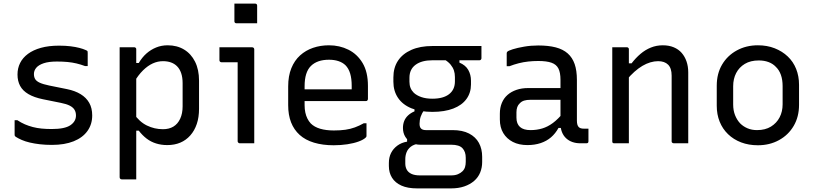

<svg xmlns="http://www.w3.org/2000/svg" viewBox="-20 -794 4520 1064"><path d="M267 -79Q339 -79 370 -100Q401 -121 401 -154Q401 -172 393 -185.5Q385 -199 366.5 -208.5Q348 -218 317 -224L218 -244Q169 -254 137.5 -272.5Q106 -291 91.5 -318Q77 -345 77 -381Q77 -416 91.5 -445Q106 -474 135 -495.5Q164 -517 207 -529Q250 -541 307 -541Q343 -541 371 -537.5Q399 -534 420 -528.5Q441 -523 454 -517Q460 -515 462.5 -513Q465 -511 465.5 -508Q466 -505 466 -499Q466 -484 466 -465Q466 -446 466 -428H451Q427 -437 403.5 -442.5Q380 -448 354 -450.5Q328 -453 295 -453Q250 -453 222 -443.5Q194 -434 181 -418.5Q168 -403 168 -384Q168 -367 175 -355.5Q182 -344 200.5 -335.5Q219 -327 253 -320L352 -300Q396 -291 427 -272Q458 -253 474.5 -224Q491 -195 491 -154Q491 -105 464.5 -68Q438 -31 388 -11Q338 9 268 9Q232 9 201.5 5.5Q171 2 145.5 -4Q120 -10 100.5 -18.5Q81 -27 67 -36Q63 -39 62 -41Q61 -43 61 -48Q61 -65 61 -87Q61 -109 61 -128H76Q97 -114 118 -105Q139 -96 162 -90Q185 -84 210.5 -81.5Q236 -79 267 -79Z M643 -532Q658 -532 671 -532Q684 -532 697 -532Q710 -532 724 -532Q728 -532 730 -530.5Q732 -529 733.5 -527Q735 -525 735 -521Q735 -431 735 -341Q735 -251 735 -160.5Q735 -70 735 20Q735 110 735 200Q721 200 708 200Q695 200 682 200Q669 200 654 200Q651 200 648.5 198.5Q646 197 644.5 194.5Q643 192 643 189Q643 111 643 33.5Q643 -44 643 -121.5Q643 -199 643 -276.5Q643 -354 643 -431Q643 -457 643 -482Q643 -507 643 -532ZM909 -543Q961 -543 1000 -519.5Q1039 -496 1061 -452Q1083 -408 1083 -347V-191Q1083 -144 1070.5 -107Q1058 -70 1034.5 -43.5Q1011 -17 979 -3.5Q947 10 907 10Q874 10 845 1Q816 -8 792.5 -26Q769 -44 749 -70H721V-165Q752 -119 794 -98.5Q836 -78 883 -78Q917 -78 941 -92.5Q965 -107 978.5 -136Q992 -165 992 -205V-333Q992 -365 984 -388.5Q976 -412 961 -427Q947 -441 927.5 -448Q908 -455 883 -455Q854 -455 826.5 -442.5Q799 -430 772.5 -404Q746 -378 722 -337V-445H749Q768 -477 792 -498Q816 -519 845.5 -531Q875 -543 909 -543Z M1297 -11Q1297 -48 1297 -92Q1297 -136 1297 -183Q1297 -230 1297 -277Q1297 -324 1297 -367.5Q1297 -411 1297 -449H1283Q1275 -449 1265.5 -449Q1256 -449 1246 -449Q1236 -449 1226.5 -449Q1217 -449 1207 -449Q1203 -449 1199.5 -452Q1196 -455 1196 -460Q1196 -477 1196 -495.5Q1196 -514 1196 -532Q1213 -532 1231.5 -532Q1250 -532 1270 -532Q1290 -532 1309 -532Q1328 -532 1345.5 -532Q1363 -532 1378 -532Q1381 -532 1383.5 -530.5Q1386 -529 1387.5 -526.5Q1389 -524 1389 -521Q1389 -470 1389 -415.5Q1389 -361 1389 -306Q1389 -251 1389 -197Q1389 -143 1389 -92Q1389 -77 1389 -61.5Q1389 -46 1389 -31Q1389 -16 1389 0Q1367 0 1348.5 0Q1330 0 1308 0Q1304 0 1300.5 -3.5Q1297 -7 1297 -11ZM1279 -774Q1293 -774 1307.5 -774Q1322 -774 1336.5 -774Q1351 -774 1365.5 -774Q1380 -774 1394 -774Q1399 -774 1402 -771Q1405 -768 1405 -763V-665Q1391 -665 1376.5 -665Q1362 -665 1347.5 -665Q1333 -665 1318.5 -665Q1304 -665 1290 -665Q1285 -665 1282 -668Q1279 -671 1279 -676Z M1803 -543Q1862 -543 1911 -518.5Q1960 -494 1989.5 -444.5Q2019 -395 2019 -318V-245Q2019 -242 2017.5 -239.5Q2016 -237 2014 -235.5Q2012 -234 2008 -234H1749Q1732 -234 1715 -234Q1698 -234 1682 -234H1652L1639 -299H1929Q1929 -304 1929 -309Q1929 -314 1929 -319Q1929 -358 1920.5 -386.5Q1912 -415 1894 -433Q1878 -448 1855 -455.5Q1832 -463 1803 -463Q1738 -463 1703 -428.5Q1668 -394 1668 -316V-211Q1668 -189 1672 -170.5Q1676 -152 1683.5 -137Q1691 -122 1702 -110Q1722 -90 1754.5 -80.5Q1787 -71 1830 -71Q1866 -71 1894 -75Q1922 -79 1946.5 -88Q1971 -97 1996 -111H2011Q2011 -93 2011 -75Q2011 -57 2011 -40Q2011 -38 2010 -36Q2009 -34 2007 -32Q1995 -20 1968 -10Q1941 0 1905 5.5Q1869 11 1829 11Q1768 11 1720 -3.5Q1672 -18 1640.5 -46.5Q1609 -75 1593 -116Q1577 -157 1577 -211V-315Q1577 -373 1594.5 -416Q1612 -459 1643 -487Q1674 -515 1715 -529Q1756 -543 1803 -543Z M2213 -85Q2213 -106 2220 -123.5Q2227 -141 2241.5 -154.5Q2256 -168 2277 -177V-202L2330 -182Q2318 -167 2311.5 -148Q2305 -129 2305 -108Q2305 -89 2314 -81Q2323 -73 2340 -73H2488Q2543 -73 2579.5 -54Q2616 -35 2634 -2Q2652 31 2652 75V104Q2652 135 2641 162Q2630 189 2607.5 208.5Q2585 228 2553 239Q2521 250 2480 250H2291Q2239 250 2204.5 234.5Q2170 219 2152.5 191Q2135 163 2135 126V109Q2135 78 2147 54Q2159 30 2182 13Q2205 -4 2236 -9V-41L2301 2Q2273 6 2256.5 19Q2240 32 2233 50Q2226 68 2226 88V112Q2226 131 2234 146Q2242 161 2260 169.5Q2278 178 2307 178H2480Q2502 178 2517.5 171.5Q2533 165 2543 155Q2553 145 2557 132Q2561 119 2561 103V80Q2561 47 2543 27.5Q2525 8 2480 8H2308Q2282 8 2260.5 -3.5Q2239 -15 2226 -36Q2213 -57 2213 -85ZM2442 -465 2526 -469V-447Q2560 -433 2575 -406.5Q2590 -380 2590 -347V-326Q2590 -280 2565 -245.5Q2540 -211 2492 -192.5Q2444 -174 2376 -174Q2308 -174 2259.5 -194Q2211 -214 2185.5 -252Q2160 -290 2160 -341V-365Q2160 -419 2185.5 -457.5Q2211 -496 2259.5 -517.5Q2308 -539 2376 -539Q2444 -539 2512.5 -539Q2581 -539 2648 -539Q2648 -522 2648 -505Q2648 -488 2648 -471Q2648 -467 2645 -463.5Q2642 -460 2637 -460Q2594 -460 2551.5 -460Q2509 -460 2466 -460Q2423 -460 2376 -460Q2317 -460 2283 -435Q2249 -410 2249 -363V-341Q2249 -322 2255 -307Q2261 -292 2273 -280Q2289 -265 2315 -256Q2341 -247 2376 -247Q2436 -247 2468.5 -272Q2501 -297 2501 -343V-367Q2501 -387 2495.5 -403.5Q2490 -420 2477.5 -435.5Q2465 -451 2442 -465Z M3177 -351Q3177 -323 3177 -295Q3177 -267 3177 -238.5Q3177 -210 3177 -182Q3177 -154 3177 -126Q3177 -113 3179.5 -104Q3182 -95 3187 -90Q3192 -85 3199 -83Q3206 -81 3216 -81Q3218 -81 3220.5 -81Q3223 -81 3226 -81H3241Q3241 -63 3241 -46Q3241 -29 3241 -11Q3241 -5 3238 -2.5Q3235 0 3230 0Q3225 0 3214.5 0Q3204 0 3195 0Q3172 0 3152 -7Q3132 -14 3117 -28Q3102 -42 3094 -62.5Q3086 -83 3086 -111Q3086 -146 3086 -183.5Q3086 -221 3086 -256Q3086 -272 3086 -288Q3086 -304 3086 -320Q3086 -336 3086 -352Q3086 -392 3074.5 -414.5Q3063 -437 3036 -446.5Q3009 -456 2963 -456Q2934 -456 2907 -453Q2880 -450 2854.5 -443.5Q2829 -437 2803 -427H2788Q2788 -445 2788 -463Q2788 -481 2788 -499Q2788 -502 2789 -504Q2790 -506 2791 -507Q2796 -513 2821.5 -521Q2847 -529 2884.5 -535.5Q2922 -542 2963 -542Q3019 -542 3059.5 -531.5Q3100 -521 3126 -498Q3152 -475 3164.5 -439Q3177 -403 3177 -351ZM2842 -142Q2842 -108 2861.5 -90.5Q2881 -73 2920 -73Q2954 -73 2984.5 -82Q3015 -91 3044 -112.5Q3073 -134 3104 -172V-85H3075Q3058 -54 3033.5 -33Q3009 -12 2976 -1Q2943 10 2903 10Q2856 10 2822 -7.5Q2788 -25 2769 -56.5Q2750 -88 2750 -132V-164Q2750 -197 2761 -223.5Q2772 -250 2792.5 -268Q2813 -286 2842 -296Q2871 -306 2907 -306Q2942 -306 2974.5 -306Q3007 -306 3039 -306Q3071 -306 3104 -306Q3113 -306 3116.5 -295.5Q3120 -285 3121 -270Q3122 -255 3122 -241Q3085 -241 3053.5 -241Q3022 -241 2990 -241Q2958 -241 2920 -241Q2899 -241 2884.5 -236.5Q2870 -232 2860 -221Q2851 -213 2846.5 -200.5Q2842 -188 2842 -172Z M3794 0Q3772 0 3753.5 0Q3735 0 3713 0Q3710 0 3707.5 -1.5Q3705 -3 3703.5 -5Q3702 -7 3702 -11Q3702 -72 3702 -132.5Q3702 -193 3702 -253.5Q3702 -314 3702 -375Q3702 -416 3682.5 -435.5Q3663 -455 3627 -455Q3606 -455 3584 -448.5Q3562 -442 3540 -429Q3518 -416 3495.5 -396Q3473 -376 3450 -348V-443H3480Q3503 -473 3529.5 -495.5Q3556 -518 3587 -530.5Q3618 -543 3653 -543Q3687 -543 3713.5 -532Q3740 -521 3757.5 -501Q3775 -481 3784.5 -453.5Q3794 -426 3794 -393Q3794 -345 3794 -297Q3794 -249 3794 -200.5Q3794 -152 3794 -103Q3794 -77 3794 -51.5Q3794 -26 3794 0ZM3465 0Q3451 0 3438 0Q3425 0 3412 0Q3399 0 3384 0Q3381 0 3379 -0.5Q3377 -1 3375.5 -2.5Q3374 -4 3373.5 -6Q3373 -8 3373 -11Q3373 -64 3373 -117Q3373 -170 3373 -222Q3373 -274 3373 -327Q3373 -380 3373 -433Q3373 -465 3373 -490.5Q3373 -516 3373 -532Q3389 -532 3402.5 -532Q3416 -532 3428.5 -532Q3441 -532 3454 -532Q3458 -532 3460 -530.5Q3462 -529 3463.5 -527Q3465 -525 3465 -521Q3465 -435 3465 -348Q3465 -261 3465 -174Q3465 -87 3465 0Z M4180 -543Q4231 -543 4273 -526.5Q4315 -510 4345.5 -481Q4376 -452 4392 -412Q4408 -372 4408 -324V-213Q4408 -147 4378.5 -96.5Q4349 -46 4297 -17.5Q4245 11 4180 11Q4129 11 4087 -5Q4045 -21 4014.5 -50.5Q3984 -80 3968 -120Q3952 -160 3952 -208V-319Q3952 -386 3981.5 -436Q4011 -486 4063 -514.5Q4115 -543 4180 -543ZM4185 -459Q4139 -459 4107.5 -440Q4076 -421 4059.5 -389Q4043 -357 4043 -316V-215Q4043 -182 4053.5 -155.5Q4064 -129 4082 -110Q4099 -93 4122.5 -83Q4146 -73 4175 -73Q4221 -73 4252.5 -92.5Q4284 -112 4300.5 -144Q4317 -176 4317 -216V-317Q4317 -352 4307.5 -379Q4298 -406 4279 -424Q4263 -441 4239 -450Q4215 -459 4185 -459Z"/></svg>

Font: Recursive
Style: Regular
Weight: 400
Version: Version 1.085